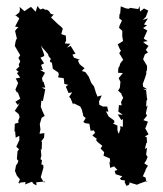

<svg xmlns="http://www.w3.org/2000/svg" viewBox="-20 -609 540 636"><path d="M29 -457C35 -447 41 -436 47 -426L41 -417L47 -406L42 -395L44 -389L33 -378L42 -371L36 -367L47 -352L32 -349L40 -334L31 -312L37 -301L38 -306L47 -282L31 -272L39 -261L45 -269L41 -260L29 -242L42 -231L45 -221L40 -208L42 -203L29 -199L28 -172L30 -175L32 -153L44 -159V-145L34 -123L46 -112L45 -117L38 -108L36 -82L41 -76L38 -68L33 -61L30 -44H29L36 -27L46 -15L41 -3L46 -1L45 -4L65 -6L63 2L86 -7L91 0L101 5L100 -5L129 -8L126 -4L115 -22C118 -33 121 -43 124 -54L123 -63L117 -64L119 -78L114 -82L117 -93L115 -116L118 -112L119 -140H116L126 -153L127 -168L111 -166L114 -180L112 -196V-199L118 -219L128 -225C126 -230 123 -235 121 -240L114 -258L115 -254L117 -276L122 -274C125 -287 127 -300 130 -313L118 -319H130L124 -339L122 -337L119 -350L129 -368L112 -378L122 -377L116 -394L126 -399L114 -418L124 -422L127 -426L117 -454L118 -458L119 -453L139 -430L141 -423L150 -412H146V-404L152 -401L155 -381L173 -369L175 -361L172 -353L191 -350L193 -333V-331L206 -328L198 -322L207 -301L219 -303L209 -288L214 -283L222 -263L224 -267L246 -256L251 -246L256 -226H254L264 -218L256 -205L262 -201L276 -199L280 -176L291 -177L295 -169L286 -160L301 -149L298 -145L304 -138L319 -126L313 -117L325 -105L323 -93L344 -84L345 -69L342 -75L345 -53L358 -58L369 -46L360 -43L363 -32L385 -25L377 -17C386 -11 372 -15 394 -11C393 1 391 -11 399 7C391 6 412 8 409 -5L417 -2L434 3L440 0L462 -8L470 -10L465 -7L462 -21L453 -25L464 -49L460 -44L470 -60L458 -68L464 -77L469 -89L464 -97L467 -119L460 -116L465 -136L467 -137L466 -154L460 -157L472 -164L460 -186L462 -185L470 -206L455 -211L467 -226L463 -233L469 -260L464 -255L465 -274L469 -283L467 -281L464 -310L454 -315L468 -313L454 -322L453 -331L461 -353L465 -366L463 -376L466 -371L467 -381V-391L454 -413L460 -429L470 -435L463 -444L472 -457L461 -464L454 -470L469 -473L456 -481L468 -508L454 -516L467 -525L457 -528L470 -548L453 -543L463 -553L471 -574L457 -581L444 -571L442 -589L438 -579L411 -583L407 -580L398 -581L380 -588L378 -563H376L375 -548L384 -541L375 -522L376 -521L374 -517L385 -507V-489L388 -471L389 -474L370 -462L378 -444L381 -442L375 -433L388 -411L379 -400L375 -388L372 -384L371 -368L387 -367L373 -350L379 -338L377 -318L371 -309L383 -298L382 -297L388 -285L381 -271L383 -260L374 -261L372 -239L387 -229L370 -230L382 -211L387 -215V-189L378 -191L379 -183L374 -167L372 -168L369 -177V-193L354 -200L359 -203L358 -210L340 -223L331 -240L339 -239L335 -256H321L309 -262L308 -273L317 -293L303 -289L298 -301L291 -324L285 -328L290 -324L282 -335L274 -355L263 -370L251 -374L260 -383L244 -396L238 -408L244 -411L225 -418L220 -428L230 -431L214 -457L202 -451L213 -464L195 -465L199 -475L198 -491L183 -496L188 -514L183 -520L172 -529L149 -551C152 -554 155 -558 158 -561C139 -562 152 -572 131 -578C130 -566 137 -584 132 -574C118 -589 118 -572 111 -580L104 -589L98 -570L83 -586L77 -583L61 -572L45 -586L46 -577L44 -568L28 -555L31 -559L44 -548L30 -521L41 -519L33 -511L30 -506L36 -481C31 -476 31 -465 29 -457Z"/></svg>

Font: Charger Distortion
Style: 1
Weight: 400
Designer: Jasper
Foundry: Cannot Into Space Fonts
Version: Version 0.98